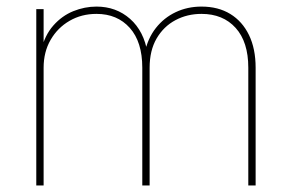

<svg xmlns="http://www.w3.org/2000/svg" viewBox="-20 -569 896 589"><path d="M91.3 0V-541H113.8V-414.1H106Q117.2 -460.9 143.6 -490.7Q169.9 -520.5 204.8 -534.7Q239.7 -548.8 275.9 -548.8Q336.4 -548.8 379.2 -511Q421.9 -473.1 432.6 -406.2H423.8Q433.1 -451.2 458 -482.9Q482.9 -514.6 519 -531.7Q555.2 -548.8 598.1 -548.8Q649.4 -548.8 686.5 -526.1Q723.6 -503.4 743.9 -461.4Q764.2 -419.4 764.2 -361.3V0H741.7V-361.3Q741.7 -440.4 702.9 -483.4Q664.1 -526.4 598.1 -526.4Q554.2 -526.4 518.1 -507.1Q481.9 -487.8 460.4 -450.9Q439 -414.1 439 -361.3V0H416.5V-361.3Q416.5 -440.4 378.2 -483.4Q339.8 -526.4 275.9 -526.4Q230 -526.4 193.4 -505.1Q156.7 -483.9 135.3 -446.8Q113.8 -409.7 113.8 -361.3V0Z"/></svg>

Font: Inter 17pt Thin
Style: Regular
Weight: 250
Version: Version 4.001;git-66647c0bb